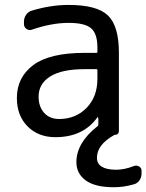

<svg xmlns="http://www.w3.org/2000/svg" viewBox="-20 -578 605 794"><path d="M382.8 -287.1Q382.8 -292 378.9 -292H330.1Q235.4 -292 187.5 -261.7Q139.6 -231.4 139.6 -178.7Q139.6 -136.7 162.6 -111.3Q185.5 -85.9 224.6 -85.9Q293 -85.9 337.9 -131.8Q382.8 -177.7 382.8 -252ZM451.2 196.3Q373 196.3 334.5 168Q295.9 139.6 295.9 92.8Q295.9 12.7 382.8 -55.7Q386.7 -58.6 386.7 -62.5V-85Q385.7 -88.9 385.7 -91.8Q385.7 -93.8 384.8 -93.8Q383.8 -93.8 382.8 -92.8Q324.2 -10.7 209 -10.7Q138.7 -10.7 94.2 -55.2Q49.8 -99.6 49.8 -172.9Q49.8 -257.8 117.2 -308.6Q184.6 -359.4 330.1 -359.4H378.9Q382.8 -359.4 382.8 -363.3V-381.8Q382.8 -438.5 356.9 -460.9Q331.1 -483.4 263.7 -483.4Q193.4 -483.4 111.3 -455.1Q99.6 -451.2 89.4 -458.5Q79.1 -465.8 79.1 -478.5V-488.3Q79.1 -504.9 88.4 -517.6Q97.7 -530.3 112.3 -534.2Q189.5 -557.6 263.7 -557.6Q380.9 -557.6 426.3 -514.2Q471.7 -470.7 471.7 -359.4V-36.1Q471.7 -29.3 467.3 -24.9Q462.9 -20.5 456.1 -20.5Q454.1 -20.5 452.1 -19.5Q380.9 20.5 380.9 74.2Q380.9 123 459 124Q495.1 124 534.2 108.4Q544.9 104.5 555.2 110.4Q565.4 116.2 565.4 128.9V138.7Q565.4 155.3 556.6 168Q547.9 180.7 532.2 184.6Q491.2 196.3 451.2 196.3Z"/></svg>

Font: Gen Jyuu GothicL Regular
Style: Regular
Weight: 400
Designer: [Source Han Sans]
Ryoko NISHIZUKA  (kana & ideographs); Paul D. Hunt (Latin, Greek & Cyrillic); Wenlong ZHANG  (bopomofo
Version: Version 1.002.20150607